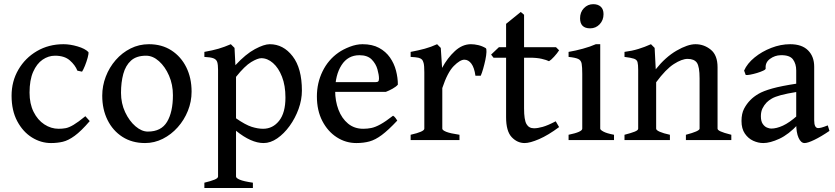

<svg xmlns="http://www.w3.org/2000/svg" viewBox="-20 -685 4082 939"><path d="M418.9 -92.8Q376.5 -43.5 345.2 -20.8Q314 2 287.1 8.3Q260.3 14.6 229.5 14.6Q180.2 14.6 136 -12.9Q91.8 -40.5 64.2 -92.5Q36.6 -144.5 36.6 -216.8Q36.6 -287.1 69.8 -344.2Q103 -401.4 160.6 -435.1Q218.3 -468.8 290.5 -468.8Q322.8 -468.8 359.4 -458Q396 -447.3 412.6 -430.2Q414.1 -422.4 408.7 -402.6Q403.3 -382.8 395.3 -363Q387.2 -343.3 381.3 -334.5L358.4 -339.4Q347.7 -366.7 321.5 -389.6Q295.4 -412.6 249 -412.6Q216.8 -412.6 188.2 -393.1Q159.7 -373.5 142.1 -333.5Q124.5 -293.5 124.5 -231.9Q124.5 -177.7 144.3 -137.9Q164.1 -98.1 196.8 -76.7Q229.5 -55.2 267.1 -55.2Q285.6 -55.2 301.8 -58.3Q317.9 -61.5 339.8 -74.5Q361.8 -87.4 397.5 -116.7Z M917 -236.8Q917 -188 898.9 -143.1Q880.9 -98.1 849.1 -62.5Q817.4 -26.9 776.1 -6.1Q734.9 14.6 689.5 14.6Q626 14.6 578.9 -15.6Q531.7 -45.9 505.9 -98.1Q480 -150.4 480 -216.8Q480 -265.1 497.3 -310.3Q514.6 -355.5 545.9 -391.4Q577.1 -427.2 618.7 -448Q660.2 -468.8 708.5 -468.8Q771.5 -468.8 818.4 -438.5Q865.2 -408.2 891.1 -356Q917 -303.7 917 -236.8ZM825.7 -219.7Q825.7 -271.5 806.6 -315.2Q787.6 -358.9 757.6 -385.7Q727.5 -412.6 694.3 -412.6Q647.5 -412.6 620.8 -388.7Q594.2 -364.7 583 -323.5Q571.8 -282.2 571.8 -231Q571.8 -179.7 592 -136.5Q612.3 -93.3 642.6 -67.4Q672.9 -41.5 703.1 -41.5Q768.6 -41.5 797.1 -89.4Q825.7 -137.2 825.7 -219.7Z M1269 14.6Q1208.5 14.6 1134.3 -45.4V178.2Q1134.3 186 1152.6 193.8Q1170.9 201.7 1216.8 208.5V234.4H979.5V208.5Q1011.7 200.7 1029.1 193.6Q1046.4 186.5 1046.4 178.2V-343.8Q1046.4 -368.2 1042.5 -381.1Q1038.6 -394 1024.4 -399.7Q1010.3 -405.3 979.5 -406.7V-431.2Q1020.5 -438.5 1048.8 -446.8Q1077.1 -455.1 1108.9 -468.8L1127 -450.7L1131.3 -366.2Q1182.1 -420.9 1226.8 -444.8Q1271.5 -468.8 1299.3 -468.8Q1365.7 -468.8 1411.1 -409.9Q1456.5 -351.1 1456.5 -241.7Q1456.5 -197.3 1440.2 -152.1Q1423.8 -106.9 1396.5 -69.1Q1369.1 -31.2 1335.9 -8.3Q1302.7 14.6 1269 14.6ZM1257.8 -400.4Q1240.2 -400.4 1208.7 -381.6Q1177.2 -362.8 1134.3 -309.1V-106.4Q1180.7 -74.2 1210.9 -64.7Q1241.2 -55.2 1266.6 -55.2Q1314 -55.2 1345 -94.2Q1376 -133.3 1376 -208Q1376 -266.6 1359.1 -309.8Q1342.3 -353 1315.2 -376.7Q1288.1 -400.4 1257.8 -400.4Z M1925.8 -271Q1917 -260.7 1899.9 -251.2Q1882.8 -241.7 1867.2 -235.8H1582L1583 -283.2H1814.9Q1826.2 -283.2 1829.8 -286.9Q1833.5 -290.5 1833.5 -300.8Q1833.5 -318.8 1825.9 -345.9Q1818.4 -373 1797.9 -394Q1777.3 -415 1737.8 -415Q1681.2 -415 1650.1 -366.2Q1619.1 -317.4 1619.1 -241.7Q1619.1 -190.9 1635.3 -148.4Q1651.4 -106 1682.1 -80.6Q1712.9 -55.2 1756.3 -55.2Q1776.9 -55.2 1796.1 -59.1Q1815.4 -63 1840.3 -76.7Q1865.2 -90.3 1902.3 -119.1Q1908.7 -115.7 1914.8 -107.4Q1920.9 -99.1 1922.9 -95.2Q1878.9 -48.3 1847.2 -24.7Q1815.4 -1 1786.6 6.8Q1757.8 14.6 1722.7 14.6Q1670.9 14.6 1627 -13.7Q1583 -42 1556.4 -93.3Q1529.8 -144.5 1529.8 -213.4Q1529.8 -279.3 1557.4 -335.9Q1585 -392.6 1635.3 -427.7Q1658.2 -443.8 1690.7 -456.3Q1723.1 -468.8 1752.9 -468.8Q1800.8 -468.8 1833.7 -450.9Q1866.7 -433.1 1887.2 -403.8Q1907.7 -374.5 1916.7 -339.6Q1925.8 -304.7 1925.8 -271Z M2355.5 -449.7Q2359.9 -446.8 2359.1 -430.7Q2358.4 -414.6 2353.8 -392.3Q2349.1 -370.1 2343 -348.9Q2336.9 -327.6 2331.1 -314.5H2305.2Q2299.8 -354 2285.4 -373.5Q2271 -393.1 2251 -393.1Q2230 -393.1 2199.2 -362.1Q2168.5 -331.1 2143.1 -254.4V-55.7Q2143.1 -48.3 2162.1 -40.5Q2181.2 -32.7 2227.1 -25.9V0H1988.3V-25.9Q2055.2 -41 2055.2 -55.7V-331.5Q2055.2 -363.8 2051.8 -376.5Q2048.3 -389.2 2043.9 -393.6Q2037.6 -399.9 2026.4 -402.6Q2015.1 -405.3 1988.3 -406.7V-431.2Q2026.9 -438.5 2057.4 -446.8Q2087.9 -455.1 2117.7 -468.8L2135.7 -450.7L2142.1 -353Q2168.5 -401.9 2204.8 -435.3Q2241.2 -468.8 2283.2 -468.8Q2299.8 -468.8 2318.8 -464.4Q2337.9 -460 2355.5 -449.7Z M2714.4 -63.5Q2661.1 -23.9 2616.5 -4.6Q2571.8 14.6 2545.9 14.6Q2509.8 14.6 2482.4 -14.4Q2455.1 -43.5 2455.1 -111.8V-402.8H2393.6L2381.8 -418L2419.9 -454.1H2455.1V-568.4L2526.9 -626.5L2543 -612.8V-454.1H2699.2L2714.4 -439Q2705.1 -424.3 2689.9 -407.7Q2674.8 -391.1 2665 -385.7Q2653.3 -391.6 2629.6 -397.2Q2606 -402.8 2570.8 -402.8H2543V-154.8Q2543 -99.1 2554.7 -78.4Q2566.4 -57.6 2591.8 -57.6Q2609.4 -57.6 2634 -64.5Q2658.7 -71.3 2697.8 -91.8Z M2931.6 -615.7Q2931.6 -586.4 2912.8 -566.4Q2894 -546.4 2866.2 -546.4Q2816.9 -546.4 2816.9 -595.7Q2816.9 -625.5 2835.7 -645Q2854.5 -664.6 2881.3 -664.6Q2904.3 -664.6 2918 -652.3Q2931.6 -640.1 2931.6 -615.7ZM2760.7 0V-25.9Q2827.6 -39.6 2827.6 -55.7V-323.7Q2827.6 -356.9 2824.7 -373.5Q2821.8 -390.1 2807.9 -396.7Q2793.9 -403.3 2760.7 -406.7V-431.2Q2794.9 -437 2830.6 -446.8Q2866.2 -456.5 2894 -468.8H2915.5V-55.7Q2915.5 -49.8 2931.4 -41.3Q2947.3 -32.7 2982.9 -25.9V0Z M3334.5 0V-25.9Q3401.4 -43.5 3401.4 -55.7V-301.8Q3401.4 -359.4 3388.2 -378.2Q3375 -397 3342.8 -397Q3314.9 -397 3275.6 -371.8Q3236.3 -346.7 3189 -282.7V-55.7Q3189 -48.3 3206.8 -40.5Q3224.6 -32.7 3256.3 -25.9V0H3034.2V-25.9Q3066.4 -34.2 3083.7 -41Q3101.1 -47.9 3101.1 -55.7V-343.8Q3101.1 -369.1 3097.9 -381.1Q3094.7 -393.1 3080.6 -397.9Q3066.4 -402.8 3034.2 -406.7V-431.2Q3071.3 -436 3102.3 -445.6Q3133.3 -455.1 3163.6 -468.8L3181.6 -450.7L3187 -346.2Q3234.4 -405.8 3288.8 -437.3Q3343.3 -468.8 3381.3 -468.8Q3423.3 -468.8 3456.3 -441.9Q3489.3 -415 3489.3 -356V-55.7Q3489.3 -49.3 3503.7 -42.5Q3518.1 -35.6 3556.6 -25.9V0Z M4036.6 -44.9Q3995.1 -16.6 3962.6 -1Q3930.2 14.6 3915 14.6Q3897 14.6 3885.5 -11Q3874 -36.6 3874 -80.1V-340.3Q3874 -372.6 3858.2 -394.3Q3842.3 -416 3798.3 -415Q3769.5 -414.6 3745.6 -397Q3721.7 -379.4 3724.6 -350.1Q3725.1 -345.2 3712.6 -339.4Q3700.2 -333.5 3682.4 -328.1Q3664.6 -322.8 3648.7 -319.8Q3632.8 -316.9 3627 -318.4L3619.1 -339.8Q3634.3 -374.5 3670.2 -403.8Q3706.1 -433.1 3752.2 -450.9Q3798.3 -468.8 3844.2 -468.8Q3901.9 -468.8 3931.9 -438.7Q3961.9 -408.7 3961.9 -358.9V-96.7Q3961.9 -58.6 3981.4 -58.6Q3988.3 -58.6 3998.5 -61.3Q4008.8 -64 4028.3 -71.8ZM3878.9 -235.8Q3827.6 -227.5 3798.8 -219.7Q3770 -211.9 3754.9 -203.1Q3739.7 -194.3 3729.5 -184.1Q3716.8 -170.9 3709 -154.8Q3701.2 -138.7 3701.2 -116.7Q3701.2 -92.3 3710.2 -79.1Q3719.2 -65.9 3731.2 -61Q3743.2 -56.2 3751.5 -56.2Q3777.8 -56.2 3809.1 -70.6Q3840.3 -85 3878.9 -119.1L3882.8 -76.7Q3836.9 -27.3 3791.5 -6.3Q3746.1 14.6 3712.9 14.6Q3688 14.6 3663.6 3.4Q3639.2 -7.8 3622.8 -31.7Q3606.4 -55.7 3606.4 -93.3Q3606.4 -129.4 3619.1 -153.6Q3631.8 -177.7 3649.9 -195.8Q3665.5 -211.9 3689 -225.8Q3712.4 -239.7 3756.6 -252.2Q3800.8 -264.6 3878.9 -276.4Z"/></svg>

Font: Gentium Book Plus
Style: Regular
Weight: 400
Designer: Victor Gaultney, Annie Olsen, Iska Routamaa, Becca Hirsbrunner
Foundry: SIL International
Version: Version 6.101